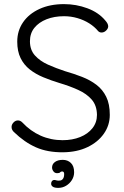

<svg xmlns="http://www.w3.org/2000/svg" viewBox="-20 -730 602 933"><path d="M287.2 10Q211.2 10.8 155.2 -13.9Q99.2 -38.5 47.5 -88.5Q42.8 -92.8 39.5 -98.9Q36.2 -105 36.2 -113Q36.2 -124.8 45.6 -134.8Q55 -144.8 67.2 -144.8Q78.8 -144.8 88.5 -135Q128 -92.8 177.5 -70.8Q227 -48.8 284.2 -48.8Q331.8 -48.8 369.5 -64Q407.2 -79.2 429.2 -107Q451.2 -134.8 451.2 -171.8Q450.5 -217.5 425.8 -246Q401 -274.5 359.9 -293.1Q318.8 -311.8 269.2 -326.5Q228 -339 190.8 -354.4Q153.5 -369.8 124.9 -392.2Q96.2 -414.8 80 -447.8Q63.8 -480.8 63.8 -527.5Q63.8 -580.5 92 -621.6Q120.2 -662.8 171.6 -686.4Q223 -710 291.2 -710Q350.2 -710 404.6 -689.8Q459 -669.5 491 -631.2Q505.8 -615 505.8 -602.2Q505.8 -591.5 495.9 -581.8Q486 -572 473.5 -572Q463.8 -572 457 -578.8Q439.5 -600.2 413.6 -616.5Q387.8 -632.8 356.2 -642Q324.8 -651.2 291.2 -651.2Q243.8 -651.2 206.4 -636.5Q169 -621.8 147.2 -594.9Q125.5 -568 125.5 -529.5Q125.5 -487.5 149.8 -460.5Q174 -433.5 213 -416Q252 -398.5 295.8 -384.2Q339.2 -371.8 378.8 -356.4Q418.2 -341 448.6 -317.9Q479 -294.8 496.2 -259.6Q513.5 -224.5 513.5 -172Q513.5 -121.2 484.6 -80.2Q455.8 -39.2 405.1 -15Q354.5 9.2 287.2 10ZM340.2 107Q340.2 127.5 329.4 144.9Q318.5 162.2 301.1 172.6Q283.8 183 263 183Q244.8 183 236.6 177.2Q228.5 171.5 228.5 163Q228.5 154.2 232.9 149.4Q237.2 144.5 243.5 144.5Q248.5 144.5 254.8 146.6Q261 148.8 272.8 147.2Q281.5 145.8 286.6 137.9Q291.8 130 291.8 115.5Q291.8 103.2 281.8 103.2Q275.5 103.2 272.1 107.4Q268.8 111.5 259.2 111.5Q247 112.2 240 103.1Q233 94 233 84Q233 67.5 247.1 57.1Q261.2 46.8 285.2 46.8Q308.8 46.8 324.5 61.9Q340.2 77 340.2 107Z"/></svg>

Font: Quicksand Variable Light
Style: Regular
Weight: 300
Designer: Andrew Paglinawan
Foundry: Andrew Paglinawan
Version: Version 3.004